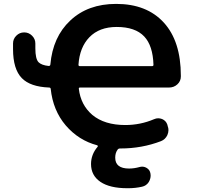

<svg xmlns="http://www.w3.org/2000/svg" viewBox="-20 -784 1040 1000"><path d="M388.7 -446.3Q388.7 -439.5 396.5 -439.5H771.5Q779.3 -439.5 779.3 -446.3Q776.4 -545.9 731.4 -593.8Q684.6 -643.6 587.9 -643.6Q497.1 -643.6 445.3 -589.8Q394.5 -537.1 388.7 -446.3ZM605.5 -10.7Q596.7 -10.7 592.8 -4.9Q580.1 11.7 580.1 37.1Q580.1 93.8 652.3 93.8Q678.7 93.8 707 85.9Q713.9 84 720.7 84Q732.4 84 744.1 90.8Q760.7 100.6 763.7 120.1Q764.6 125 764.6 129.9Q764.6 147.5 754.9 164.1Q742.2 183.6 719.7 188.5Q684.6 196.3 648.4 196.3Q646.5 196.3 643.6 196.3Q551.8 196.3 502.9 163.1Q454.1 129.9 454.1 70.3Q454.1 20.5 488.3 -19.5Q490.2 -21.5 489.3 -23.9Q488.3 -26.4 486.3 -27.3Q389.6 -52.7 322.3 -130.9Q255.9 -209 244.1 -321.3Q243.2 -328.1 235.4 -328.1Q137.7 -332 93.8 -377Q47.9 -423.8 47.9 -528.3V-557.6Q47.9 -581.1 64.9 -598.1Q82 -615.2 105.5 -615.2H106.4Q129.9 -615.2 147 -598.1Q164.1 -581.1 164.1 -557.6V-532.2Q164.1 -477.5 180.7 -460Q196.3 -444.3 233.4 -440.4Q241.2 -440.4 242.2 -447.3Q254.9 -591.8 345.7 -676.8Q437.5 -763.7 585 -763.7Q744.1 -763.7 833 -666.5Q921.9 -569.3 921.9 -389.6Q921.9 -387.7 921.9 -385.7Q921.9 -361.3 903.8 -344.7Q885.7 -328.1 860.4 -328.1H396.5Q389.6 -328.1 390.6 -321.3Q400.4 -237.3 460.9 -185.5Q524.4 -132.8 632.8 -132.8Q710.9 -132.8 782.2 -163.1Q793 -168 803.7 -168Q813.5 -168 824.2 -164.1Q844.7 -155.3 851.6 -134.8L853.5 -127Q857.4 -117.2 857.4 -106.4Q857.4 -93.8 851.6 -80.1Q840.8 -57.6 818.4 -48.8Q718.8 -10.7 607.4 -10.7Z"/></svg>

Font: Gen Jyuu Gothic Monospace Bold
Style: Bold
Weight: 700
Designer: [Source Han Sans]
Ryoko NISHIZUKA  (kana & ideographs); Paul D. Hunt (Latin, Greek & Cyrillic); Wenlong ZHANG  (bopomofo
Version: Version 1.002.20150607